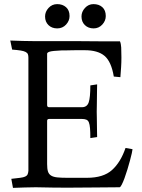

<svg xmlns="http://www.w3.org/2000/svg" viewBox="-20 -910 689 933"><path d="M199 -830Q199 -853 216 -871.5Q233 -890 258 -890Q284 -890 301 -875Q318 -860 318 -832Q318 -809 301 -790.5Q284 -772 258 -772Q232 -772 215.5 -788Q199 -804 199 -830ZM376 -830Q376 -853 393 -871.5Q410 -890 434 -890Q461 -890 477.5 -875Q494 -860 494 -832Q494 -809 477 -790.5Q460 -772 435 -772Q409 -772 392.5 -788Q376 -804 376 -830ZM209 -399Q209 -389 219 -389H378Q403 -389 411 -412.5Q419 -436 419 -495L452 -500Q452 -491 451.5 -472.5Q451 -454 451 -433.5Q451 -413 450.5 -394.5Q450 -376 450 -367Q450 -359 450.5 -341.5Q451 -324 451 -305.5Q451 -287 451.5 -269.5Q452 -252 452 -244L419 -239Q419 -268 417.5 -286.5Q416 -305 412 -315Q408 -325 399.5 -328.5Q391 -332 378 -332H219Q209 -332 209 -323V-113Q209 -90 213 -77Q217 -64 228 -57Q239 -50 258 -48Q277 -46 306 -46H403Q482 -46 524 -83.5Q566 -121 590 -191L624 -185Q624 -181 620.5 -165.5Q617 -150 611.5 -129.5Q606 -109 599 -86Q592 -63 585 -44Q578 -25 571.5 -12.5Q565 0 561 0Q509 0 443.5 1Q378 2 306 2Q271 2 236 1.5Q201 1 154 0Q123 0 99.5 1Q76 2 43 3L35 -41Q62 -44 78 -46Q94 -48 102.5 -52Q111 -56 114 -62.5Q117 -69 118 -80V-630Q118 -640 115.5 -646.5Q113 -653 104.5 -657.5Q96 -662 80.5 -664.5Q65 -667 39 -669L30 -713Q62 -712 91.5 -711Q121 -710 155 -710H316Q338 -710 368.5 -710Q399 -710 432.5 -709.5Q466 -709 500 -709Q534 -709 563 -709Q568 -698 569 -679Q570 -660 570 -631Q570 -607 568.5 -583.5Q567 -560 565 -535L533 -538Q521 -610 488.5 -638Q456 -666 392 -666Q365 -666 347.5 -666Q330 -666 317.5 -665.5Q305 -665 296 -665Q287 -665 279 -665Q234 -663 221.5 -659Q209 -655 209 -649Z"/></svg>

Font: Lusitana
Style: Regular
Weight: 400
Designer: Ana Paula Megda
Foundry: Ana Paula Megda
Version: Version 1.000; ttfautohint (v1.1) -l 8 -r 50 -G 200 -x 14 -D